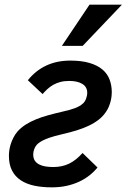

<svg xmlns="http://www.w3.org/2000/svg" viewBox="-20 -786 541 821"><path d="M18.1 -120.1Q18.1 -130.4 19.8 -143.1Q21.5 -155.8 25.9 -169.7Q30.3 -183.6 37.4 -197.5Q44.4 -211.4 55.2 -224.1Q70.3 -240.7 89.8 -253.2Q109.4 -265.6 133.3 -275.4Q157.2 -285.2 185.3 -293Q213.4 -300.8 245.1 -308.1Q280.8 -315.9 301 -323.7Q321.3 -331.5 334 -342.8Q342.3 -349.6 347.7 -363Q353 -376.5 353 -389.2Q353 -414.1 332.3 -427Q311.5 -439.9 275.9 -439.9Q254.4 -439.9 237.5 -435.3Q220.7 -430.7 207 -422.9Q193.4 -415 182.4 -404.8Q171.4 -394.5 162.1 -383.8L99.1 -442.9Q132.3 -484.4 177.7 -505.6Q223.1 -526.9 280.8 -526.9Q329.1 -526.9 362.8 -516.8Q396.5 -506.8 417.7 -489Q439 -471.2 448.5 -446Q458 -420.9 458 -391.1Q458 -384.8 457 -375.2Q456.1 -365.7 453.4 -354.5Q450.7 -343.3 446 -331.5Q441.4 -319.8 434.1 -309.1Q421.4 -289.6 402.8 -274.9Q384.3 -260.3 360.8 -249Q337.4 -237.8 309.3 -229Q281.2 -220.2 249 -212.9Q210.9 -204.1 187.5 -195.8Q164.1 -187.5 148.9 -176.8Q135.3 -168 128.7 -153.6Q122.1 -139.2 122.1 -125Q122.1 -109.4 128.9 -99.1Q135.7 -88.9 147.5 -82.8Q159.2 -76.7 174.8 -74.2Q190.4 -71.8 208 -71.8Q246.1 -71.8 275.9 -86.4Q305.7 -101.1 333 -131.8L397 -69.8Q381.8 -51.3 362.3 -35.9Q342.8 -20.5 318.1 -9Q293.5 2.4 264.4 8.8Q235.4 15.1 201.2 15.1Q160.6 15.1 127 8.1Q93.3 1 69.1 -14.9Q44.9 -30.8 31.5 -56.6Q18.1 -82.5 18.1 -120.1ZM333.5 -589.8H244.6L362.8 -766.1H501.5Z"/></svg>

Font: Clear Sans Medium
Style: Italic
Weight: 500
Italic angle: -12°
Foundry: Intel Corporation
Version: Version 1.00